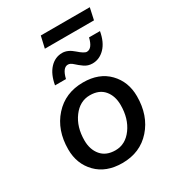

<svg xmlns="http://www.w3.org/2000/svg" viewBox="-206 -984 1008 1110"><g transform="rotate(-30 298.0 -428.5)"><path d="M568 -866 551 -788H223L241 -866ZM550 -717Q538 -649 502.5 -612.5Q467 -576 420 -576Q390 -576 366.5 -592.5Q343 -609 325.5 -625.5Q308 -642 292 -642Q257 -642 241 -575H168Q180 -643 214.5 -680Q249 -717 297 -717Q334 -717 371 -684Q408 -651 425 -651Q461 -651 477 -717ZM282 9Q174 9 111.5 -55Q49 -119 49 -216Q49 -344 123 -426.5Q197 -509 316 -509Q423 -509 485 -445Q547 -381 547 -284Q547 -156 474 -73.5Q401 9 282 9ZM284 -75Q351 -75 395.5 -136Q440 -197 440 -287Q440 -348 407.5 -386.5Q375 -425 313 -425Q246 -425 201 -364.5Q156 -304 156 -214Q156 -153 189 -114Q222 -75 284 -75Z"/></g></svg>

Font: Elaine Sans Medium
Style: Italic
Weight: 500
Italic angle: -13°
Designer: Wei Huang
Foundry: Wei Huang
Version: Version 2.001;December 24, 2019;FontCreator 12.0.0.2547 64-b